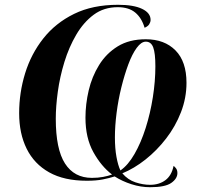

<svg xmlns="http://www.w3.org/2000/svg" viewBox="-20 -745 840 802"><path d="M607 37Q568 37 529 24.5Q490 12 459 -8Q437 -1 409.5 4.5Q382 10 343 10Q248 10 185.5 -25Q123 -60 91.5 -123.5Q60 -187 60 -272Q60 -358 85 -439Q110 -520 161 -584.5Q212 -649 289.5 -687Q367 -725 473 -725Q538 -725 573.5 -708Q609 -691 609 -662Q609 -653 603.5 -644Q598 -635 584 -629Q572 -670 545 -692.5Q518 -715 472 -715Q414 -715 371.5 -683.5Q329 -652 298.5 -600Q268 -548 249 -486Q230 -424 221.5 -362Q213 -300 213 -249Q213 -122 251.5 -62Q290 -2 364 -2Q389 -2 410.5 -6Q432 -10 448 -16Q403 -50 370 -109.5Q337 -169 337 -253Q337 -310 350.5 -367.5Q364 -425 394 -473.5Q424 -522 472 -551.5Q520 -581 589 -581Q667 -581 713 -534.5Q759 -488 759 -399Q759 -336 736 -276.5Q713 -217 674 -166.5Q635 -116 587.5 -78.5Q540 -41 491 -21Q514 6 545.5 16.5Q577 27 607 27Q645 27 671 7.5Q697 -12 705 -52Q710 -49 715.5 -41.5Q721 -34 721 -22Q721 1 695.5 19Q670 37 607 37ZM483 -33Q515 -55 542 -102Q569 -149 588.5 -210.5Q608 -272 618.5 -339Q629 -406 629 -468Q629 -523 620 -547Q611 -571 589 -571Q570 -571 551 -545Q532 -519 516 -476Q500 -433 487 -380.5Q474 -328 467 -273.5Q460 -219 460 -171Q460 -125 466.5 -89.5Q473 -54 483 -33Z"/></svg>

Font: Noto Serif Display SemiCondensed
Style: Bold Italic
Weight: 700
Width: 4
Italic angle: -12°
Designer: Monotype Design Team
Foundry: Monotype Imaging Inc.
Version: Version 2.009